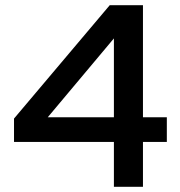

<svg xmlns="http://www.w3.org/2000/svg" viewBox="-20 -720 692 740"><path d="M419 0V-173H34V-263L403 -700H531V-268H623V-173H531V0ZM164 -268H419V-572Z"/></svg>

Font: Red Hat Text Medium
Style: Regular
Weight: 500
Designer: Pentagram, MCKL
Foundry: Pentagram, MCKL
Version: Version 1.023